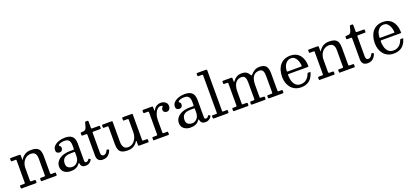

<svg xmlns="http://www.w3.org/2000/svg" viewBox="41 -1929 6628 3091"><g transform="rotate(-20 3355.5 -384.0)"><path d="M125.5 -465Q131.5 -465 134.5 -463.5Q137.5 -462 137.5 -456.5V-69Q137.5 -59.5 134 -57.2Q130.5 -55 120.5 -55H65.5Q56 -55 51.8 -52.2Q47.5 -49.5 47.5 -39V-16Q47.5 -6.5 50 -3.2Q52.5 0 61.5 0H303.5Q312 0 314.8 -3Q317.5 -6 317.5 -15V-38Q317.5 -49 313.8 -52Q310 -55 300 -55H248.5Q237 -55 232.2 -59.5Q227.5 -64 227.5 -75.5V-283Q227.5 -334.5 247 -377.8Q266.5 -421 302.5 -447Q338.5 -473 387.5 -473Q437 -473 459.8 -443.2Q482.5 -413.5 482.5 -358V-74.5Q482.5 -61.5 478.5 -58.2Q474.5 -55 462.5 -55H405Q397 -55 394.8 -52Q392.5 -49 392.5 -40.5V-15.5Q392.5 -7.5 394 -3.8Q395.5 0 403.5 0H647Q655.5 0 659 -1.5Q662.5 -3 662.5 -11V-40Q662.5 -48.5 660.2 -51.8Q658 -55 649.5 -55H590.5Q577.5 -55 575 -59.8Q572.5 -64.5 572.5 -77.5V-369Q572.5 -422.5 558.5 -458.2Q544.5 -494 509.2 -512Q474 -530 410.5 -530Q345.5 -530 303.5 -502.8Q261.5 -475.5 237.5 -435.5Q232.5 -427.5 230 -426Q227.5 -424.5 227.5 -444V-502.5Q227.5 -509.5 224 -514.8Q220.5 -520 212 -520H57Q51.5 -520 49.5 -517.2Q47.5 -514.5 47.5 -508.5V-477.5Q47.5 -471 49.5 -468Q51.5 -465 58 -465Z M745 -123Q745 -60 789.2 -25Q833.5 10 900 10Q953 10 984 -3.2Q1015 -16.5 1031 -33.5Q1047 -50.5 1055 -61.5Q1062 -71 1064.8 -71Q1067.5 -71 1069 -62Q1071 -50 1077.2 -33Q1083.5 -16 1101.8 -3Q1120 10 1157.5 10H1158Q1178.5 10 1197.8 3Q1217 -4 1233.8 -18.5Q1250.5 -33 1262 -55Q1264.5 -60 1263.8 -62.2Q1263 -64.5 1259 -67L1241 -78Q1237.5 -81 1234.8 -80Q1232 -79 1229.5 -74.5Q1216.5 -54 1204.5 -48Q1192.5 -42 1182 -42Q1171.5 -42 1163.8 -49Q1156 -56 1156 -71V-372Q1156 -412.5 1143.2 -448.8Q1130.5 -485 1094.2 -507.5Q1058 -530 988 -530Q937.5 -530 888.5 -514Q839.5 -498 807.2 -467.2Q775 -436.5 775 -393Q775 -360 793 -347.5Q811 -335 834 -335Q859.5 -335 874.2 -351.2Q889 -367.5 889 -393Q889 -412.5 882 -420Q875 -427.5 868 -431.8Q861 -436 861 -445Q861 -455 876.5 -464Q892 -473 916.5 -478.5Q941 -484 968 -484Q1008 -484 1029.2 -468.8Q1050.5 -453.5 1058.2 -427Q1066 -400.5 1066 -367V-312Q1066 -303 1063.8 -301Q1061.5 -299 1053 -299H1004Q918 -299 860.5 -274.5Q803 -250 774 -210Q745 -170 745 -123ZM847 -138Q847 -176.5 862 -204Q877 -231.5 911.5 -246.2Q946 -261 1004 -261H1056Q1066 -261 1066 -251V-191Q1066 -123 1031 -84.5Q996 -46 945 -46Q907.5 -46 877.2 -67Q847 -88 847 -138Z M1594 -97.5Q1596.5 -104 1594.2 -106.5Q1592 -109 1586 -111L1570 -116.5Q1562 -119.5 1559.2 -118Q1556.5 -116.5 1553 -109Q1540 -80.5 1522.8 -65.2Q1505.5 -50 1484 -50Q1464 -50 1452 -63.5Q1440 -77 1440 -107V-448.5Q1440 -460 1445 -462.5Q1450 -465 1460.5 -465H1570.5Q1579.5 -465 1583.2 -466.8Q1587 -468.5 1587 -477.5V-503.5Q1587 -514 1583.8 -517Q1580.5 -520 1570.5 -520H1459.5Q1450 -520 1445 -522.5Q1440 -525 1440 -535.5V-645.5Q1440 -660 1427 -660H1400Q1389 -660 1386.5 -657Q1384 -654 1382 -645.5Q1372 -602 1363.5 -576.5Q1355 -551 1344 -539Q1333 -527 1316 -523.5Q1299 -520 1272 -520Q1262.5 -520 1259.8 -518.2Q1257 -516.5 1257 -507V-480Q1257 -470 1260.5 -467.5Q1264 -465 1274.5 -465H1334Q1343 -465 1346.5 -461Q1350 -457 1350 -448V-86Q1350 -45 1373.5 -16.5Q1397 12 1451 12Q1490 12 1518.2 -2.8Q1546.5 -17.5 1565.2 -42.5Q1584 -67.5 1594 -97.5Z M1713 -151Q1713 -97.5 1727 -61.8Q1741 -26 1776.2 -8Q1811.5 10 1875 10Q1940.5 10 1981.2 -15.8Q2022 -41.5 2046 -81.5Q2051.5 -90.5 2054.8 -87.5Q2058 -84.5 2058 -79.5V-19Q2058 -7.5 2061 -3.8Q2064 0 2075 0H2224Q2234 0 2236 -3.5Q2238 -7 2238 -17V-43Q2238 -51 2233 -53Q2228 -55 2221 -55H2165Q2153.5 -55 2150.8 -58Q2148 -61 2148 -72V-505Q2148 -513.5 2146 -516.8Q2144 -520 2136 -520H1980Q1972.5 -520 1970.2 -517Q1968 -514 1968 -506V-474.5Q1968 -468 1971.8 -466.5Q1975.5 -465 1982 -465H2037Q2048 -465 2053 -462.5Q2058 -460 2058 -448V-237Q2058 -185.5 2038.5 -139.8Q2019 -94 1983 -65.5Q1947 -37 1898 -37Q1848.5 -37 1825.8 -71.8Q1803 -106.5 1803 -162V-504.5Q1803 -515.5 1799.2 -517.8Q1795.5 -520 1784 -520H1641Q1630 -520 1626.5 -516.8Q1623 -513.5 1623 -502V-479Q1623 -469 1627 -467Q1631 -465 1641 -465H1700Q1709 -465 1711 -461.5Q1713 -458 1713 -448.5Z M2405.5 -446V-72.5Q2405.5 -61.5 2401 -58.2Q2396.5 -55 2385 -55H2329.5Q2322 -55 2318.8 -52.2Q2315.5 -49.5 2315.5 -41V-9.5Q2315.5 -3 2319.2 -1.5Q2323 0 2329.5 0H2572.5Q2581 0 2583.2 -3.2Q2585.5 -6.5 2585.5 -15.5V-38Q2585.5 -47.5 2583.8 -51.2Q2582 -55 2572.5 -55H2511.5Q2500 -55 2497.8 -59.5Q2495.5 -64 2495.5 -75.5V-283Q2495.5 -334.5 2510.8 -379.8Q2526 -425 2552.8 -453Q2579.5 -481 2613.5 -481Q2631.5 -481 2637.5 -477.2Q2643.5 -473.5 2643.5 -466Q2643.5 -460 2637.8 -454.2Q2632 -448.5 2626.2 -438.8Q2620.5 -429 2620.5 -411Q2620.5 -388 2638.2 -374Q2656 -360 2681.5 -360Q2699 -360 2713 -370.2Q2727 -380.5 2735.2 -397.8Q2743.5 -415 2743.5 -436Q2743.5 -479.5 2710.5 -504.8Q2677.5 -530 2635.5 -530Q2603 -530 2578.2 -519.8Q2553.5 -509.5 2535.8 -491.8Q2518 -474 2506 -451.5Q2499.5 -439 2497.5 -440Q2495.5 -441 2495.5 -453.5V-506Q2495.5 -515.5 2490.8 -517.8Q2486 -520 2477.5 -520H2331.5Q2321 -520 2318.2 -516.5Q2315.5 -513 2315.5 -502.5V-484Q2315.5 -473 2317.5 -469Q2319.5 -465 2330.5 -465H2387.5Q2399 -465 2402.2 -461.5Q2405.5 -458 2405.5 -446Z M2797 -123Q2797 -60 2841.2 -25Q2885.5 10 2952 10Q3005 10 3036 -3.2Q3067 -16.5 3083 -33.5Q3099 -50.5 3107 -61.5Q3114 -71 3116.8 -71Q3119.5 -71 3121 -62Q3123 -50 3129.2 -33Q3135.5 -16 3153.8 -3Q3172 10 3209.5 10H3210Q3230.5 10 3249.8 3Q3269 -4 3285.8 -18.5Q3302.5 -33 3314 -55Q3316.5 -60 3315.8 -62.2Q3315 -64.5 3311 -67L3293 -78Q3289.5 -81 3286.8 -80Q3284 -79 3281.5 -74.5Q3268.5 -54 3256.5 -48Q3244.5 -42 3234 -42Q3223.5 -42 3215.8 -49Q3208 -56 3208 -71V-372Q3208 -412.5 3195.2 -448.8Q3182.5 -485 3146.2 -507.5Q3110 -530 3040 -530Q2989.5 -530 2940.5 -514Q2891.5 -498 2859.2 -467.2Q2827 -436.5 2827 -393Q2827 -360 2845 -347.5Q2863 -335 2886 -335Q2911.5 -335 2926.2 -351.2Q2941 -367.5 2941 -393Q2941 -412.5 2934 -420Q2927 -427.5 2920 -431.8Q2913 -436 2913 -445Q2913 -455 2928.5 -464Q2944 -473 2968.5 -478.5Q2993 -484 3020 -484Q3060 -484 3081.2 -468.8Q3102.5 -453.5 3110.2 -427Q3118 -400.5 3118 -367V-312Q3118 -303 3115.8 -301Q3113.5 -299 3105 -299H3056Q2970 -299 2912.5 -274.5Q2855 -250 2826 -210Q2797 -170 2797 -123ZM2899 -138Q2899 -176.5 2914 -204Q2929 -231.5 2963.5 -246.2Q2998 -261 3056 -261H3108Q3118 -261 3118 -251V-191Q3118 -123 3083 -84.5Q3048 -46 2997 -46Q2959.5 -46 2929.2 -67Q2899 -88 2899 -138Z M3409 -725Q3420.5 -725 3424 -722Q3427.5 -719 3427.5 -708V-72Q3427.5 -60 3425.8 -57.5Q3424 -55 3412 -55H3350Q3341 -55 3339.2 -51Q3337.5 -47 3337.5 -38V-18Q3337.5 -6 3341.8 -3Q3346 0 3357 0H3584Q3597 0 3602.2 -3Q3607.5 -6 3607.5 -20V-42Q3607.5 -50 3604.2 -52.5Q3601 -55 3594 -55H3533Q3519 -55 3518.2 -59.5Q3517.5 -64 3517.5 -77V-762Q3517.5 -775 3512.8 -777.5Q3508 -780 3495 -780H3358Q3348.5 -780 3343 -777.8Q3337.5 -775.5 3337.5 -765V-746Q3337.5 -735.5 3340 -730.2Q3342.5 -725 3354 -725Z M3685 -15Q3685 -6 3688 -3Q3691 0 3699 0H3936Q3944 0 3946 -5.5Q3948 -11 3948 -18V-38Q3948 -49.5 3944.2 -52.2Q3940.5 -55 3930 -55H3876Q3860.5 -55 3857.8 -57.8Q3855 -60.5 3855 -76V-283Q3855 -334.5 3869.8 -377.8Q3884.5 -421 3915.8 -447Q3947 -473 3996 -473Q4038 -473 4054.5 -443.2Q4071 -413.5 4071 -358V-75Q4071 -61.5 4067 -58.2Q4063 -55 4049 -55H4012Q3998 -55 3994.5 -50.8Q3991 -46.5 3991 -32V-17Q3991 -6 3995.2 -3Q3999.5 0 4010 0H4223Q4236 0 4239 -4Q4242 -8 4242 -20V-38Q4242 -50 4236.5 -52.5Q4231 -55 4220 -55H4185Q4172.5 -55 4166.8 -57.5Q4161 -60 4161 -74V-283Q4161 -334.5 4173.8 -377.8Q4186.5 -421 4217.2 -447Q4248 -473 4302 -473Q4344 -473 4360.5 -443.2Q4377 -413.5 4377 -358V-75Q4377 -61 4372.8 -58Q4368.5 -55 4354 -55H4302Q4290.5 -55 4287.2 -51.5Q4284 -48 4284 -36V-22Q4284 -6.5 4289.2 -3.2Q4294.5 0 4309 0H4525Q4539.5 0 4543.8 -3.5Q4548 -7 4548 -22V-41Q4548 -48.5 4546 -51.8Q4544 -55 4537 -55H4488Q4474 -55 4470.5 -59.2Q4467 -63.5 4467 -77V-369Q4467 -449.5 4436.2 -489.8Q4405.5 -530 4325 -530Q4272.5 -530 4236.2 -507Q4200 -484 4172 -451.5Q4165.5 -444 4160.8 -443.2Q4156 -442.5 4149 -455Q4130.5 -490 4102 -510Q4073.5 -530 4019 -530Q3969 -530 3933.5 -510Q3898 -490 3875 -457.5Q3869 -448.5 3864.5 -443.2Q3860 -438 3857.5 -443.8Q3855 -449.5 3855 -473V-503Q3855 -514.5 3850.5 -517.2Q3846 -520 3835 -520H3704Q3691.5 -520 3688.2 -516Q3685 -512 3685 -499V-483Q3685 -471 3688.8 -468Q3692.5 -465 3705 -465H3746Q3756 -465 3760.5 -462.5Q3765 -460 3765 -449V-74Q3765 -61.5 3761 -58.2Q3757 -55 3744 -55H3698Q3691 -55 3688 -53Q3685 -51 3685 -44Z M4613 -250Q4613 -197.5 4628.2 -150.5Q4643.5 -103.5 4673 -67.5Q4702.5 -31.5 4746 -10.8Q4789.5 10 4846 10Q4909.5 10 4954 -12Q4998.5 -34 5026.5 -72.8Q5054.5 -111.5 5068.5 -162.5Q5070 -168 5068 -170.5Q5066 -173 5058.5 -173H5029.5Q5022 -173 5020 -169.8Q5018 -166.5 5016 -161Q5003 -124.5 4981 -97Q4959 -69.5 4928.2 -54.2Q4897.5 -39 4858 -39Q4806.5 -39 4774.8 -67.8Q4743 -96.5 4728.5 -144Q4714 -191.5 4714 -246.5Q4714 -255 4718.2 -258Q4722.5 -261 4730.5 -261H5052Q5062.5 -261 5066.2 -263.2Q5070 -265.5 5070 -275.5Q5070 -311 5063 -347.2Q5056 -383.5 5040.5 -416.2Q5025 -449 4999.8 -474.8Q4974.5 -500.5 4938.2 -515.2Q4902 -530 4853 -530Q4792.5 -530 4747.5 -509Q4702.5 -488 4672.5 -450Q4642.5 -412 4627.8 -361Q4613 -310 4613 -250ZM4730 -304Q4721 -304 4718.5 -306.5Q4716 -309 4716 -316.5Q4716 -356 4731 -395Q4746 -434 4776.5 -460Q4807 -486 4853 -486Q4883.5 -486 4905.5 -468.5Q4927.5 -451 4942 -423.8Q4956.5 -396.5 4963.5 -366.8Q4970.5 -337 4970.5 -312Q4970.5 -307 4968.2 -305.5Q4966 -304 4956 -304Z M5232.5 -465Q5238.5 -465 5241.5 -463.5Q5244.5 -462 5244.5 -456.5V-69Q5244.5 -59.5 5241 -57.2Q5237.5 -55 5227.5 -55H5172.5Q5163 -55 5158.8 -52.2Q5154.5 -49.5 5154.5 -39V-16Q5154.5 -6.5 5157 -3.2Q5159.5 0 5168.5 0H5410.5Q5419 0 5421.8 -3Q5424.5 -6 5424.5 -15V-38Q5424.5 -49 5420.8 -52Q5417 -55 5407 -55H5355.5Q5344 -55 5339.2 -59.5Q5334.5 -64 5334.5 -75.5V-283Q5334.5 -334.5 5354 -377.8Q5373.5 -421 5409.5 -447Q5445.5 -473 5494.5 -473Q5544 -473 5566.8 -443.2Q5589.5 -413.5 5589.5 -358V-74.5Q5589.5 -61.5 5585.5 -58.2Q5581.5 -55 5569.5 -55H5512Q5504 -55 5501.8 -52Q5499.5 -49 5499.5 -40.5V-15.5Q5499.5 -7.5 5501 -3.8Q5502.5 0 5510.5 0H5754Q5762.5 0 5766 -1.5Q5769.5 -3 5769.5 -11V-40Q5769.5 -48.5 5767.2 -51.8Q5765 -55 5756.5 -55H5697.5Q5684.5 -55 5682 -59.8Q5679.5 -64.5 5679.5 -77.5V-369Q5679.5 -422.5 5665.5 -458.2Q5651.5 -494 5616.2 -512Q5581 -530 5517.5 -530Q5452.5 -530 5410.5 -502.8Q5368.5 -475.5 5344.5 -435.5Q5339.5 -427.5 5337 -426Q5334.5 -424.5 5334.5 -444V-502.5Q5334.5 -509.5 5331 -514.8Q5327.5 -520 5319 -520H5164Q5158.5 -520 5156.5 -517.2Q5154.5 -514.5 5154.5 -508.5V-477.5Q5154.5 -471 5156.5 -468Q5158.5 -465 5165 -465Z M6130 -97.5Q6132.5 -104 6130.2 -106.5Q6128 -109 6122 -111L6106 -116.5Q6098 -119.5 6095.2 -118Q6092.5 -116.5 6089 -109Q6076 -80.5 6058.8 -65.2Q6041.5 -50 6020 -50Q6000 -50 5988 -63.5Q5976 -77 5976 -107V-448.5Q5976 -460 5981 -462.5Q5986 -465 5996.5 -465H6106.5Q6115.5 -465 6119.2 -466.8Q6123 -468.5 6123 -477.5V-503.5Q6123 -514 6119.8 -517Q6116.5 -520 6106.5 -520H5995.5Q5986 -520 5981 -522.5Q5976 -525 5976 -535.5V-645.5Q5976 -660 5963 -660H5936Q5925 -660 5922.5 -657Q5920 -654 5918 -645.5Q5908 -602 5899.5 -576.5Q5891 -551 5880 -539Q5869 -527 5852 -523.5Q5835 -520 5808 -520Q5798.5 -520 5795.8 -518.2Q5793 -516.5 5793 -507V-480Q5793 -470 5796.5 -467.5Q5800 -465 5810.5 -465H5870Q5879 -465 5882.5 -461Q5886 -457 5886 -448V-86Q5886 -45 5909.5 -16.5Q5933 12 5987 12Q6026 12 6054.2 -2.8Q6082.5 -17.5 6101.2 -42.5Q6120 -67.5 6130 -97.5Z M6200.5 -250Q6200.5 -197.5 6215.8 -150.5Q6231 -103.5 6260.5 -67.5Q6290 -31.5 6333.5 -10.8Q6377 10 6433.5 10Q6497 10 6541.5 -12Q6586 -34 6614 -72.8Q6642 -111.5 6656 -162.5Q6657.5 -168 6655.5 -170.5Q6653.5 -173 6646 -173H6617Q6609.5 -173 6607.5 -169.8Q6605.5 -166.5 6603.5 -161Q6590.5 -124.5 6568.5 -97Q6546.5 -69.5 6515.8 -54.2Q6485 -39 6445.5 -39Q6394 -39 6362.2 -67.8Q6330.5 -96.5 6316 -144Q6301.5 -191.5 6301.5 -246.5Q6301.5 -255 6305.8 -258Q6310 -261 6318 -261H6639.5Q6650 -261 6653.8 -263.2Q6657.5 -265.5 6657.5 -275.5Q6657.5 -311 6650.5 -347.2Q6643.5 -383.5 6628 -416.2Q6612.5 -449 6587.2 -474.8Q6562 -500.5 6525.8 -515.2Q6489.5 -530 6440.5 -530Q6380 -530 6335 -509Q6290 -488 6260 -450Q6230 -412 6215.2 -361Q6200.5 -310 6200.5 -250ZM6317.5 -304Q6308.5 -304 6306 -306.5Q6303.5 -309 6303.5 -316.5Q6303.5 -356 6318.5 -395Q6333.5 -434 6364 -460Q6394.5 -486 6440.5 -486Q6471 -486 6493 -468.5Q6515 -451 6529.5 -423.8Q6544 -396.5 6551 -366.8Q6558 -337 6558 -312Q6558 -307 6555.8 -305.5Q6553.5 -304 6543.5 -304Z"/></g></svg>

Font: Besley
Style: Regular
Weight: 400
Designer: Owen Earl
Foundry: indestructible type*
Version: Version 4.000